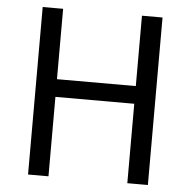

<svg xmlns="http://www.w3.org/2000/svg" viewBox="-52 -785 830 837"><g transform="rotate(5 363.0 -366.5)"><path d="M190.6 -733V-425H535.6V-733H625.6V0H535.6V-347.6H190.6V0H101.2V-733Z"/></g></svg>

Font: 寒蝉端黑体 Light
Style: Regular
Weight: 300
Designer: ChillDuanSans {Warren2060}; 
Source Han Sans {Ryoko NISHIZUKA 西塚涼子 (kana, bopomofo & ideographs); Paul D. Hunt (Latin, G
Foundry: ChillType&Adobe
Version: Version 1.300;Glyphs 3.3 (3306)